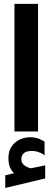

<svg xmlns="http://www.w3.org/2000/svg" viewBox="-20 -671 264 979"><path d="M51.8 212.4Q36.6 197.8 29.8 179.2Q22.9 160.6 22.9 135.3Q22.9 86.9 54.9 57.9Q86.9 28.8 135.7 28.8Q147.9 28.8 159.9 31.2Q171.9 33.7 182.9 38.3Q193.8 43 204.6 49.3L207 50.8V53.7L207.5 111.8V120.6L200.2 116.2Q190.4 109.9 180.9 106.2Q171.4 102.5 161.9 100.6Q152.3 98.6 142.6 98.6Q88.9 98.6 88.9 141.6Q88.9 151.4 92.8 158.9Q96.7 166.5 105.5 173.1Q114.3 179.7 128.9 185.1Q133.8 187 136.7 187Q137.7 187 139.6 186.5Q151.9 184.1 174.3 179.7Q196.8 175.3 204.6 173.3L210.4 172.4V178.2V234.9V238.8L206.5 239.7L12.7 286.1L6.8 287.6V281.7V226.6V222.7L10.7 221.7ZM73.2 -651.4H154.3H173.8V-631.8V-20V-0.5H154.3H73.2H53.7V-20V-631.8V-651.4Z"/></svg>

Font: Shabnam FD
Style: Bold-FD
Weight: 700
Foundry: DejaVu fonts team - Redesigned by Saber Rastikerdar - Based on Vazir font
Version: Version 5.0.1